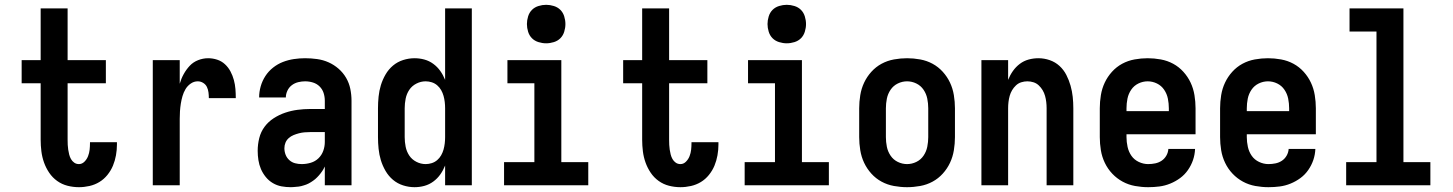

<svg xmlns="http://www.w3.org/2000/svg" viewBox="-20 -770 6040 798"><path d="M308 8Q284 8 260.5 2Q237 -4 217.5 -18Q198 -32 184.5 -52Q171 -72 163 -94.5Q155 -117 152 -141Q149 -165 149 -189V-424H70V-520H149V-735H261V-520H420V-424H261V-189Q261 -178 261.5 -168Q262 -158 263.5 -148Q265 -138 267.5 -128Q270 -118 275 -109Q280 -100 288.5 -94Q297 -88 308 -88Q321 -88 331 -98Q341 -108 346 -121Q351 -134 352.5 -147.5Q354 -161 354 -175V-179H466V-169Q466 -147 462 -124.5Q458 -102 449.5 -81.5Q441 -61 426.5 -43Q412 -25 393 -13.5Q374 -2 352 3Q330 8 308 8Z M615 0V-520H727V-422Q733 -443 743.5 -462Q754 -481 768.5 -496.5Q783 -512 803.5 -520Q824 -528 845 -528Q864 -528 882.5 -522Q901 -516 915 -503Q929 -490 938 -473Q947 -456 952 -437.5Q957 -419 958.5 -400Q960 -381 960 -362H848Q848 -374 846.5 -386Q845 -398 840 -408.5Q835 -419 824.5 -425.5Q814 -432 802 -432Q786 -432 772.5 -422.5Q759 -413 751 -399.5Q743 -386 738.5 -370.5Q734 -355 731.5 -339Q729 -323 728 -307.5Q727 -292 727 -276V0Z M1189 8Q1169 8 1150 4.5Q1131 1 1114 -9Q1097 -19 1084.5 -34.5Q1072 -50 1064.5 -67.5Q1057 -85 1054 -104.5Q1051 -124 1051 -143Q1051 -170 1057.5 -196Q1064 -222 1079.5 -243Q1095 -264 1117.5 -278.5Q1140 -293 1165 -301.5Q1190 -310 1216.5 -313.5Q1243 -317 1269 -317H1330V-351Q1330 -368 1325 -383.5Q1320 -399 1308.5 -410.5Q1297 -422 1281 -427Q1265 -432 1248 -432Q1234 -432 1219.5 -428.5Q1205 -425 1193 -416Q1181 -407 1174.5 -393Q1168 -379 1168 -365H1057Q1057 -388 1063.5 -411Q1070 -434 1083 -454Q1096 -474 1115 -489Q1134 -504 1156 -512.5Q1178 -521 1201.5 -524.5Q1225 -528 1248 -528Q1273 -528 1298 -524.5Q1323 -521 1345.5 -511Q1368 -501 1387 -484.5Q1406 -468 1418.5 -446.5Q1431 -425 1436 -400.5Q1441 -376 1441 -351V0H1330V-78Q1325 -68 1323.5 -65.5Q1322 -63 1319 -58.5Q1316 -54 1312.5 -49.5Q1309 -45 1305.5 -41Q1302 -37 1298 -33Q1294 -29 1290 -25.5Q1286 -22 1281.5 -19Q1277 -16 1272.5 -13Q1268 -10 1263 -7.5Q1258 -5 1253 -3Q1248 -1 1242.5 0.5Q1237 2 1232 3.5Q1227 5 1221.5 5.5Q1216 6 1210.5 6.5Q1205 7 1199.5 7.5Q1194 8 1189 8ZM1234 -88Q1253 -88 1271.5 -93.5Q1290 -99 1303.5 -112Q1317 -125 1323.5 -143Q1330 -161 1330 -180V-221H1269Q1257 -221 1245.5 -220Q1234 -219 1222.5 -216Q1211 -213 1200 -208.5Q1189 -204 1180 -196Q1171 -188 1166.5 -177Q1162 -166 1162 -154Q1162 -140 1167 -127Q1172 -114 1182.5 -104.5Q1193 -95 1206.5 -91.5Q1220 -88 1234 -88Z M1703 8Q1679 8 1655.5 0.5Q1632 -7 1613.5 -22.5Q1595 -38 1582.5 -59.5Q1570 -81 1563 -104Q1556 -127 1553.5 -151.5Q1551 -176 1551 -200V-320Q1551 -344 1553.5 -368.5Q1556 -393 1563 -416Q1570 -439 1582.5 -460.5Q1595 -482 1613.5 -497.5Q1632 -513 1655.5 -520.5Q1679 -528 1703 -528Q1724 -528 1744 -522.5Q1764 -517 1781 -504.5Q1798 -492 1810 -475Q1822 -458 1830 -438V-735H1941V0H1830V-82Q1822 -62 1810 -45Q1798 -28 1781 -15.5Q1764 -3 1744 2.5Q1724 8 1703 8ZM1749 -88Q1762 -88 1774.5 -92Q1787 -96 1797 -104.5Q1807 -113 1813.5 -124.5Q1820 -136 1823.5 -148.5Q1827 -161 1828.5 -174Q1830 -187 1830 -200V-320Q1830 -333 1828.5 -346Q1827 -359 1823.5 -371.5Q1820 -384 1813.5 -395.5Q1807 -407 1797 -415.5Q1787 -424 1774.5 -428Q1762 -432 1749 -432Q1729 -432 1710.5 -422.5Q1692 -413 1681 -396.5Q1670 -380 1666 -360Q1662 -340 1662 -320V-200Q1662 -180 1666 -160Q1670 -140 1681 -123.5Q1692 -107 1710.5 -97.5Q1729 -88 1749 -88Z M2075 0V-96H2201V-424H2089V-520H2313V-96H2425V0ZM2250 -590Q2234 -590 2218 -595Q2202 -600 2191 -611Q2180 -622 2175 -638Q2170 -654 2170 -670Q2170 -686 2175 -702Q2180 -718 2191 -729Q2202 -740 2218 -745Q2234 -750 2250 -750Q2266 -750 2282 -745Q2298 -740 2309 -729Q2320 -718 2325 -702Q2330 -686 2330 -670Q2330 -654 2325 -638Q2320 -622 2309 -611Q2298 -600 2282 -595Q2266 -590 2250 -590Z M2808 8Q2784 8 2760.5 2Q2737 -4 2717.5 -18Q2698 -32 2684.5 -52Q2671 -72 2663 -94.5Q2655 -117 2652 -141Q2649 -165 2649 -189V-424H2570V-520H2649V-735H2761V-520H2920V-424H2761V-189Q2761 -178 2761.5 -168Q2762 -158 2763.5 -148Q2765 -138 2767.5 -128Q2770 -118 2775 -109Q2780 -100 2788.5 -94Q2797 -88 2808 -88Q2821 -88 2831 -98Q2841 -108 2846 -121Q2851 -134 2852.5 -147.5Q2854 -161 2854 -175V-179H2966V-169Q2966 -147 2962 -124.5Q2958 -102 2949.5 -81.5Q2941 -61 2926.5 -43Q2912 -25 2893 -13.5Q2874 -2 2852 3Q2830 8 2808 8Z M3075 0V-96H3201V-424H3089V-520H3313V-96H3425V0ZM3250 -590Q3234 -590 3218 -595Q3202 -600 3191 -611Q3180 -622 3175 -638Q3170 -654 3170 -670Q3170 -686 3175 -702Q3180 -718 3191 -729Q3202 -740 3218 -745Q3234 -750 3250 -750Q3266 -750 3282 -745Q3298 -740 3309 -729Q3320 -718 3325 -702Q3330 -686 3330 -670Q3330 -654 3325 -638Q3320 -622 3309 -611Q3298 -600 3282 -595Q3266 -590 3250 -590Z M3750 8Q3723 8 3695.5 3Q3668 -2 3644 -15Q3620 -28 3601.5 -48.5Q3583 -69 3571.5 -93.5Q3560 -118 3555.5 -145.5Q3551 -173 3551 -200V-320Q3551 -347 3555.5 -374.5Q3560 -402 3571.5 -426.5Q3583 -451 3601.5 -471.5Q3620 -492 3644 -505Q3668 -518 3695.5 -523Q3723 -528 3750 -528Q3777 -528 3804.5 -523Q3832 -518 3856 -505Q3880 -492 3898.5 -471.5Q3917 -451 3928.5 -426.5Q3940 -402 3944.5 -374.5Q3949 -347 3949 -320V-200Q3949 -173 3944.5 -145.5Q3940 -118 3928.5 -93.5Q3917 -69 3898.5 -48.5Q3880 -28 3856 -15Q3832 -2 3804.5 3Q3777 8 3750 8ZM3750 -88Q3770 -88 3788.5 -97Q3807 -106 3818.5 -123Q3830 -140 3834 -160Q3838 -180 3838 -200V-320Q3838 -340 3834 -360Q3830 -380 3818.5 -397Q3807 -414 3788.5 -423Q3770 -432 3750 -432Q3730 -432 3711.5 -423Q3693 -414 3681.5 -397Q3670 -380 3666 -360Q3662 -340 3662 -320V-200Q3662 -180 3666 -160Q3670 -140 3681.5 -123Q3693 -106 3711.5 -97Q3730 -88 3750 -88Z M4059 0V-520H4170V-438Q4178 -458 4190 -475Q4202 -492 4218.5 -504.5Q4235 -517 4255 -522.5Q4275 -528 4296 -528Q4320 -528 4343 -520Q4366 -512 4383.5 -496Q4401 -480 4412 -458.5Q4423 -437 4429.5 -414Q4436 -391 4438.5 -367.5Q4441 -344 4441 -320V0H4330V-320Q4330 -333 4328.5 -346Q4327 -359 4323.5 -371.5Q4320 -384 4313.5 -395Q4307 -406 4297.5 -415Q4288 -424 4275.5 -428Q4263 -432 4250 -432Q4237 -432 4224.5 -428Q4212 -424 4202.5 -415Q4193 -406 4186.5 -395Q4180 -384 4176.5 -371.5Q4173 -359 4171.5 -346Q4170 -333 4170 -320V0Z M4752 8Q4725 8 4697.5 3Q4670 -2 4646 -15Q4622 -28 4603 -48Q4584 -68 4572 -93Q4560 -118 4555.5 -145.5Q4551 -173 4551 -200V-320Q4551 -347 4555.5 -374.5Q4560 -402 4571.5 -426.5Q4583 -451 4601.5 -471.5Q4620 -492 4644 -505Q4668 -518 4695.5 -523Q4723 -528 4750 -528Q4777 -528 4804.5 -523Q4832 -518 4856 -505Q4880 -492 4898.5 -471.5Q4917 -451 4928.5 -426.5Q4940 -402 4944.5 -374.5Q4949 -347 4949 -320V-212H4662V-200Q4662 -180 4666.5 -159.5Q4671 -139 4682.5 -122.5Q4694 -106 4713 -97Q4732 -88 4752 -88Q4767 -88 4781.5 -91Q4796 -94 4808 -102Q4820 -110 4827.5 -123Q4835 -136 4836 -151H4947Q4946 -127 4938.5 -105Q4931 -83 4917.5 -63.5Q4904 -44 4885 -30Q4866 -16 4844 -7Q4822 2 4799 5Q4776 8 4752 8ZM4662 -308H4838V-320Q4838 -340 4834 -360Q4830 -380 4818.5 -397Q4807 -414 4788.5 -423Q4770 -432 4750 -432Q4730 -432 4711.5 -423Q4693 -414 4681.5 -397Q4670 -380 4666 -360Q4662 -340 4662 -320Z M5252 8Q5225 8 5197.5 3Q5170 -2 5146 -15Q5122 -28 5103 -48Q5084 -68 5072 -93Q5060 -118 5055.5 -145.5Q5051 -173 5051 -200V-320Q5051 -347 5055.5 -374.5Q5060 -402 5071.5 -426.5Q5083 -451 5101.5 -471.5Q5120 -492 5144 -505Q5168 -518 5195.5 -523Q5223 -528 5250 -528Q5277 -528 5304.5 -523Q5332 -518 5356 -505Q5380 -492 5398.5 -471.5Q5417 -451 5428.5 -426.5Q5440 -402 5444.5 -374.5Q5449 -347 5449 -320V-212H5162V-200Q5162 -180 5166.5 -159.5Q5171 -139 5182.5 -122.5Q5194 -106 5213 -97Q5232 -88 5252 -88Q5267 -88 5281.5 -91Q5296 -94 5308 -102Q5320 -110 5327.5 -123Q5335 -136 5336 -151H5447Q5446 -127 5438.5 -105Q5431 -83 5417.5 -63.5Q5404 -44 5385 -30Q5366 -16 5344 -7Q5322 2 5299 5Q5276 8 5252 8ZM5162 -308H5338V-320Q5338 -340 5334 -360Q5330 -380 5318.5 -397Q5307 -414 5288.5 -423Q5270 -432 5250 -432Q5230 -432 5211.5 -423Q5193 -414 5181.5 -397Q5170 -380 5166 -360Q5162 -340 5162 -320Z M5575 0V-96H5701V-639H5589V-735H5813V-96H5925V0Z"/></svg>

Font: Iosevka Curly
Style: Bold
Weight: 700
Monospace: yes
Designer: Belleve Invis
Foundry: Belleve Invis
Version: Version 22.1.2; ttfautohint (v1.8.4)